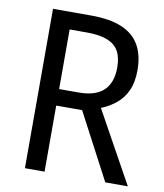

<svg xmlns="http://www.w3.org/2000/svg" viewBox="-81 -781 725 847"><g transform="rotate(10 281.5 -357.0)"><path d="M259 -714Q343 -714 396.5 -691.5Q450 -669 476 -624Q502 -579 502 -512Q502 -458 485 -420.5Q468 -383 438.5 -359Q409 -335 372 -320L549 0H448L292 -296H176V0H88V-714ZM256 -637H176V-370H263Q339 -370 375.5 -405Q412 -440 412 -508Q412 -554 395.5 -582Q379 -610 344.5 -623.5Q310 -637 256 -637Z"/></g></svg>

Font: Noto Sans Arabic SemiCondensed
Style: Regular
Weight: 400
Width: 4
Designer: Monotype Design Team, Nadine Chahine, Nizar Qandah and Khaled Hosny
Foundry: Monotype Imaging Inc.
Version: Version 2.012